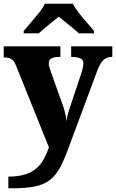

<svg xmlns="http://www.w3.org/2000/svg" viewBox="-22 -786 626 1036"><path d="M23 167Q75 167 112 155.5Q149 144 173.5 123Q198 102 214 73Q230 44 242 9L64 -433Q57 -452 48 -460.5Q39 -469 28 -472.5Q17 -476 3 -476H-2V-536H304V-479H300Q270 -479 255.5 -471Q241 -463 241 -444Q241 -435 244.5 -423.5Q248 -412 251 -403L311 -234Q320 -212 325 -193.5Q330 -175 333 -159.5Q336 -144 337 -131Q339 -153 345 -173.5Q351 -194 354 -203L417 -391Q420 -400 424 -416.5Q428 -433 428 -442Q428 -463 412.5 -470.5Q397 -478 366 -479H362V-536H584V-479H580Q562 -478 548.5 -471Q535 -464 524.5 -448.5Q514 -433 504 -408L353 -2Q328 68 305 112.5Q282 157 250 183Q218 209 169 219.5Q120 230 43 230H23ZM106 -619Q122 -638 144.5 -664Q167 -690 188.5 -717Q210 -744 220 -766H371Q382 -744 403 -717Q424 -690 447 -664Q470 -638 485 -619V-606H404Q392 -617 372 -633.5Q352 -650 331 -667Q310 -684 295 -696Q280 -684 259 -667Q238 -650 218.5 -633.5Q199 -617 187 -606H106Z"/></svg>

Font: Noto Serif Armenian ExtraBold
Style: Regular
Weight: 800
Version: Version 2.007